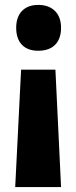

<svg xmlns="http://www.w3.org/2000/svg" viewBox="-20 -583 311 783"><path d="M229 -470C229 -529 193 -563 136 -563C79 -563 46 -528 46 -470C46 -410 78 -376 136 -376C196 -376 229 -410 229 -470ZM66 -299 42 180H229L206 -299Z"/></svg>

Font: Noto Sans Bengali ExtraCondensed Black
Style: Regular
Weight: 900
Width: 2
Designer: Joana Ranito - Universal Thirst; Jelle Bosma - Monotype Design Team
Foundry: Universal Thirst ehf.
Version: Version 3.000